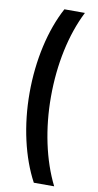

<svg xmlns="http://www.w3.org/2000/svg" viewBox="-107 -877 555 1087"><g transform="rotate(10 170.5 -333.5)"><path d="M171 165H288C219 27 182 -149 182 -331C182 -518 219 -694 289 -832H171C100 -700 59 -522 59 -332C59 -145 100 33 171 165Z"/></g></svg>

Font: Noto Sans Oriya ExtCond Bold
Style: Bold
Weight: 700
Width: 2
Designer: Amélie Bonet and Sol Matas
Foundry: Google LLC
Version: Version 2.006